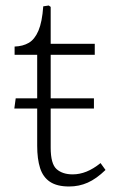

<svg xmlns="http://www.w3.org/2000/svg" viewBox="-20 -663 412 697"><path d="M231 14Q187 14 161.5 -3Q136 -20 125.5 -53Q115 -86 115 -134V-269H32L37 -306H115V-464H33V-494Q63 -495 84.5 -507.5Q106 -520 119.5 -551.5Q133 -583 137 -640L157 -643L164 -638V-504H324V-464H164V-306H321V-269H164V-127Q164 -68 185.5 -49Q207 -30 244 -30Q269 -30 294 -40Q319 -50 345 -71L363 -46Q330 -14 298.5 0Q267 14 231 14Z"/></svg>

Font: Literata 18pt ExtraLight
Style: Regular
Weight: 250
Designer: Latin by Veronika Burian and Jose Scaglione. Greek by Irene Vlachou. Cyrillic by Vera Evstafieva.
Foundry: TypeTogether
Version: Version 3.103;gftools[0.9.29]